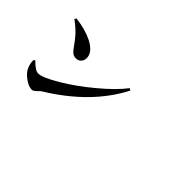

<svg xmlns="http://www.w3.org/2000/svg" viewBox="-51 -1146 1602 1602"><g transform="rotate(45 750.0 -345.5)"><path d="M334 -2.9Q294.9 -2.9 249 -37.1Q207 -67.4 190.4 -99.6Q168.9 -140.6 168.9 -188.5L182.6 -197.3Q184.6 -195.3 187.5 -192.4Q242.2 -136.7 275.4 -136.7Q327.1 -136.7 454.1 -212.9Q577.1 -286.1 701.2 -389.6Q835.9 -501 903.3 -590.8L920.9 -579.1Q762.7 -273.4 406.2 -54.7Q393.6 -46.9 376 -28.3Q350.6 -2.9 334 -2.9ZM409.2 -448.2Q386.7 -448.2 368.2 -460.9Q352.5 -472.7 333 -500Q332 -502 329.1 -505.9Q290 -560.5 266.6 -585.9Q231.4 -625 168.9 -671.9L177.7 -687.5Q293.9 -673.8 376 -632.8Q472.7 -583 472.7 -513.7Q472.7 -486.3 455.1 -467.3Q437.5 -448.2 409.2 -448.2Z"/></g></svg>

Font: Bpmf GenYo Min B
Style: B
Weight: 700
Foundry: But Ko
Version: Version 1.320